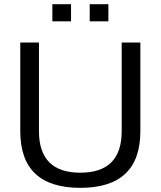

<svg xmlns="http://www.w3.org/2000/svg" viewBox="-20 -904 777 929"><path d="M78.1 -269.5V-698.2H168.5V-269.5Q168.5 -68.4 368.7 -68.4Q568.8 -68.4 568.8 -269.5V-698.2H659.2V-269.5Q659.2 4.9 368.7 4.9Q78.1 4.9 78.1 -269.5ZM504.4 -883.8V-800.8H414.1V-883.8ZM323.7 -883.8V-800.8H233.4V-883.8Z"/></svg>

Font: Sansation
Style: Regular
Weight: 400
Designer: Bernd Montag
Version: Version 1.301